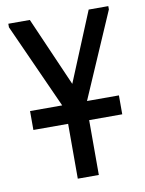

<svg xmlns="http://www.w3.org/2000/svg" viewBox="-79 -503 606 800"><g transform="rotate(-10 223.5 -103.0)"><path d="M38 -72H174L12 -431V-446H103L231 -153L352 -446H435V-432L279 -72H414V8H274V240H185V8H38Z"/></g></svg>

Font: Tilda Sans Medium
Style: Regular
Weight: 500
Designer: ParaType Ltd
Foundry: ParaType Ltd
Version: Version 1.009